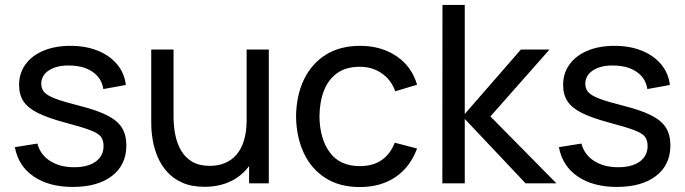

<svg xmlns="http://www.w3.org/2000/svg" viewBox="-20 -740 2766 775"><path d="M274 14.5Q177.5 14.5 115.8 -27.8Q54 -70 40 -146L131 -160.5Q142 -116.5 181.5 -90.8Q221 -65 279.5 -65Q335 -65 366.5 -88Q398 -111 398 -150.5Q398 -173.5 387.5 -187.8Q377 -202 344.2 -214.5Q311.5 -227 245.5 -244.5Q174 -263.5 133 -284Q92 -304.5 74.5 -331.5Q57 -358.5 57 -397Q57 -444.5 83 -480.2Q109 -516 155.8 -535.5Q202.5 -555 264.5 -555Q326 -555 374.5 -535.5Q423 -516 452.8 -480.2Q482.5 -444.5 488 -397L397 -380.5Q390.5 -424 355.2 -449Q320 -474 264.5 -475.5Q212 -477.5 179.2 -457Q146.5 -436.5 146.5 -401.5Q146.5 -382 158.8 -368Q171 -354 204.2 -341.5Q237.5 -329 301 -313Q372.5 -295 413.8 -273.8Q455 -252.5 472.5 -223.8Q490 -195 490 -153Q490 -75 432.5 -30.2Q375 14.5 274 14.5Z M805.5 14Q753.5 14 716.2 -2.5Q679 -19 654.5 -46.5Q630 -74 616 -107.5Q602 -141 596.2 -176Q590.5 -211 590.5 -241.5V-540H680.5V-269.5Q680.5 -231.5 687.5 -196Q694.5 -160.5 711.2 -132Q728 -103.5 756.2 -87Q784.5 -70.5 827 -70.5Q860.5 -70.5 888 -82Q915.5 -93.5 935 -116.2Q954.5 -139 965 -174Q975.5 -209 975.5 -255.5L1034 -237.5Q1034 -159.5 1005.8 -103Q977.5 -46.5 926.2 -16.2Q875 14 805.5 14ZM985.5 0V-144.5H975.5V-540H1065V0Z M1432.5 15Q1350.5 15 1293.2 -21.8Q1236 -58.5 1206 -123Q1176 -187.5 1175 -270Q1176 -354.5 1206.8 -418.8Q1237.5 -483 1295 -519Q1352.5 -555 1433.5 -555Q1519 -555 1580.8 -513Q1642.5 -471 1663.5 -398L1575.5 -371.5Q1558.5 -418.5 1520.2 -444.5Q1482 -470.5 1432.5 -470.5Q1377 -470.5 1341 -444.8Q1305 -419 1287.5 -373.8Q1270 -328.5 1269.5 -270Q1270.5 -180 1311.2 -124.8Q1352 -69.5 1432.5 -69.5Q1485.5 -69.5 1520.5 -93.8Q1555.5 -118 1573.5 -164L1663.5 -140.5Q1635.5 -65 1576 -25Q1516.5 15 1432.5 15Z M1765.5 0 1766 -720H1856V-280L2082.5 -540H2198L1959.5 -270L2226 0H2101.5L1856 -260V0Z M2470 14.5Q2373.5 14.5 2311.8 -27.8Q2250 -70 2236 -146L2327 -160.5Q2338 -116.5 2377.5 -90.8Q2417 -65 2475.5 -65Q2531 -65 2562.5 -88Q2594 -111 2594 -150.5Q2594 -173.5 2583.5 -187.8Q2573 -202 2540.2 -214.5Q2507.5 -227 2441.5 -244.5Q2370 -263.5 2329 -284Q2288 -304.5 2270.5 -331.5Q2253 -358.5 2253 -397Q2253 -444.5 2279 -480.2Q2305 -516 2351.8 -535.5Q2398.5 -555 2460.5 -555Q2522 -555 2570.5 -535.5Q2619 -516 2648.8 -480.2Q2678.5 -444.5 2684 -397L2593 -380.5Q2586.5 -424 2551.2 -449Q2516 -474 2460.5 -475.5Q2408 -477.5 2375.2 -457Q2342.5 -436.5 2342.5 -401.5Q2342.5 -382 2354.8 -368Q2367 -354 2400.2 -341.5Q2433.5 -329 2497 -313Q2568.5 -295 2609.8 -273.8Q2651 -252.5 2668.5 -223.8Q2686 -195 2686 -153Q2686 -75 2628.5 -30.2Q2571 14.5 2470 14.5Z"/></svg>

Font: Manrope ExtraLight Medium
Style: Regular
Weight: 500
Version: Version 4.504